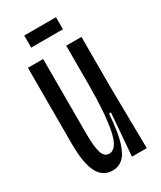

<svg xmlns="http://www.w3.org/2000/svg" viewBox="-171 -713 661 786"><g transform="rotate(-30 159.5 -320.0)"><path d="M122 10Q75 10 52.5 -33.5Q30 -77 30 -169V-528H102V-178Q102 -114 111 -85.5Q120 -57 143 -57Q181 -57 196 -134Q211 -211 211 -344V-528H283V-291L287 0H217L233 -200H224Q218 -114 203.5 -68.5Q189 -23 168 -6.5Q147 10 122 10ZM83 -593V-650H233V-593Z"/></g></svg>

Font: Bricolage Grotesque 96pt Condensed Light
Style: Regular
Weight: 300
Width: 3
Designer: Mathieu Triay
Foundry: Atelier Triay
Version: Version 1.001; ttfautohint (v1.8.4.7-5d5b);gftools[0.9.33.de